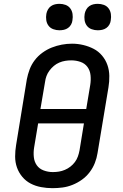

<svg xmlns="http://www.w3.org/2000/svg" viewBox="-20 -974 640 1002"><path d="M254 8Q224 8 194.5 2.5Q165 -3 140 -16Q115 -29 96.5 -51Q78 -73 68.5 -100Q59 -127 59 -157Q59 -187 64 -217L120 -560Q125 -586 134.5 -611.5Q144 -637 161 -659.5Q178 -682 201.5 -699Q225 -716 250.5 -726Q276 -736 302.5 -741Q329 -746 356 -746Q386 -746 415 -739Q444 -732 469 -719Q494 -706 512.5 -684Q531 -662 540.5 -635Q550 -608 550.5 -578Q551 -548 546 -518L489 -175Q485 -149 475 -123.5Q465 -98 448 -75.5Q431 -53 408 -36.5Q385 -20 359 -9.5Q333 1 306.5 4.5Q280 8 254 8ZM430 -405 451 -531Q455 -556 452.5 -581Q450 -606 436.5 -624.5Q423 -643 400 -651Q377 -659 352 -659Q336 -659 320.5 -656.5Q305 -654 289.5 -647.5Q274 -641 261 -630Q248 -619 238 -605.5Q228 -592 222.5 -577Q217 -562 215 -546L191 -405ZM255 -76Q255 -76 255.5 -76Q256 -76 256 -76Q272 -76 287.5 -78.5Q303 -81 318.5 -87.5Q334 -94 347.5 -104.5Q361 -115 371 -128.5Q381 -142 386.5 -157.5Q392 -173 395 -189L418 -330H179L158 -204Q154 -179 156.5 -154.5Q159 -130 172 -111.5Q185 -93 208 -84.5Q231 -76 255 -76ZM490 -816Q474 -816 458.5 -821.5Q443 -827 433.5 -839.5Q424 -852 421.5 -868.5Q419 -885 422 -902Q424 -913 430 -924Q436 -935 446 -942Q456 -949 467.5 -951.5Q479 -954 490 -954Q507 -954 522 -948.5Q537 -943 546.5 -930.5Q556 -918 558.5 -901.5Q561 -885 558 -868Q557 -857 551 -846Q545 -835 535 -828Q525 -821 513.5 -818.5Q502 -816 490 -816ZM290 -816Q274 -816 258.5 -821.5Q243 -827 233.5 -839.5Q224 -852 221.5 -868.5Q219 -885 222 -902Q224 -913 230 -924Q236 -935 246 -942Q256 -949 267.5 -951.5Q279 -954 290 -954Q307 -954 322 -948.5Q337 -943 346.5 -930.5Q356 -918 358.5 -901.5Q361 -885 358 -868Q357 -857 351 -846Q345 -835 335 -828Q325 -821 313.5 -818.5Q302 -816 290 -816Z"/></svg>

Font: Iosevka Curly Slab MdEx
Style: Italic
Weight: 500
Width: 7
Italic angle: -9°
Monospace: yes
Designer: Belleve Invis
Foundry: Belleve Invis
Version: Version 11.0.0; ttfautohint (v1.8.3)